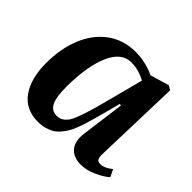

<svg xmlns="http://www.w3.org/2000/svg" viewBox="-129 -695 877 877"><g transform="rotate(45 309.0 -257.0)"><path d="M530.8 -515.1 518.1 -94.2Q517.1 -70.3 522.2 -60.5Q527.3 -50.8 543.9 -50.8Q569.8 -50.8 601.1 -76.2L618.2 -41Q596.7 -21.5 557.9 -3.7Q519 14.2 481.9 14.2Q434.1 14.2 409.9 -14.6Q385.7 -43.5 393.1 -97.2L420.9 -307.1L412.1 -308.1L379.9 -187Q372.1 -159.2 366.2 -139.9Q360.4 -120.6 351.6 -97.7Q342.8 -74.7 333.7 -59.8Q324.7 -44.9 311.8 -29.5Q298.8 -14.2 283.7 -5.4Q268.6 3.4 248.8 8.8Q229 14.2 205.1 14.2Q124.5 14.2 83.3 -44.9Q42 -104 42 -201.2Q42 -295.4 72 -369.1Q102.1 -442.9 159.9 -485.4Q217.8 -527.8 294.9 -527.8Q359.9 -527.8 418.9 -500L509.8 -526.9ZM246.1 -65.9Q262.2 -65.9 273.9 -72Q285.6 -78.1 296.1 -90.8Q306.6 -103.5 316.9 -129.9Q327.1 -156.2 337.4 -189.7Q347.7 -223.1 361.8 -277.8L408.2 -455.1Q362.8 -480 315.9 -480Q252.9 -480 219.2 -403.3Q185.5 -326.7 184.1 -196.8Q183.6 -127 198.2 -96.4Q212.9 -65.9 246.1 -65.9Z"/></g></svg>

Font: Literata SemiBold
Style: Italic
Weight: 650
Italic angle: -2.39999°
Designer: Latin by Veronika Burian and Jose Scaglione. Greek by Irene Vlachou. Cyrillic by Vera Evstafieva
Foundry: TypeTogether
Version: Version 3.021